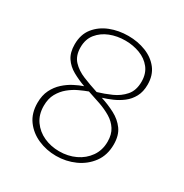

<svg xmlns="http://www.w3.org/2000/svg" viewBox="-164 -830 928 967"><g transform="rotate(30 300.5 -347.0)"><path d="M293 6Q237 6 188 -15.5Q139 -37 109 -78Q79 -119 79 -179Q79 -223 95 -255Q111 -287 136 -309.5Q161 -332 189 -346.5Q217 -361 241 -369Q202 -383 168 -402Q134 -421 114 -451Q94 -481 94 -528Q94 -586 124.5 -624Q155 -662 203.5 -681Q252 -700 308 -700Q363 -700 410 -681.5Q457 -663 485.5 -626.5Q514 -590 514 -535Q514 -494 498 -464.5Q482 -435 456.5 -415.5Q431 -396 402 -383.5Q373 -371 347 -363Q391 -349 430 -328.5Q469 -308 493 -275Q517 -242 517 -189Q517 -127 485 -83.5Q453 -40 402 -17Q351 6 293 6ZM127 -530Q127 -481 153.5 -452.5Q180 -424 221.5 -407Q263 -390 310 -375Q348 -386 387.5 -403.5Q427 -421 453.5 -451.5Q480 -482 480 -533Q480 -580 455.5 -611Q431 -642 391.5 -657Q352 -672 307 -672Q259 -672 218.5 -656Q178 -640 152.5 -608.5Q127 -577 127 -530ZM114 -182Q114 -131 139.5 -95Q165 -59 206 -40.5Q247 -22 295 -22Q346 -22 388.5 -42Q431 -62 457 -99Q483 -136 483 -186Q483 -228 465 -256Q447 -284 417 -302Q387 -320 350 -333Q313 -346 275 -358Q253 -350 225 -337Q197 -324 172 -303.5Q147 -283 130.5 -253.5Q114 -224 114 -182Z"/></g></svg>

Font: Bitter ExtraLight
Style: Regular
Weight: 200
Designer: Sol Matas, and Bitter project Authors
Foundry: Sol Matas
Version: Version 2.001